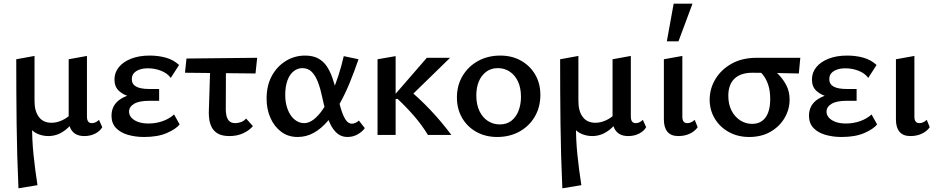

<svg xmlns="http://www.w3.org/2000/svg" viewBox="-20 -731 5083 1040"><path d="M80 289Q72 114 70 -60.5Q68 -235 68 -410L167 -428V-183Q167 -129 190.5 -97.5Q214 -66 259 -66Q282 -66 306 -75Q330 -84 351.5 -101Q373 -118 386 -145L410 -124Q389 -83 362.5 -53.5Q336 -24 306 -9Q276 6 242 6Q213 6 186 -5Q159 -16 142 -39L154 -58Q153 23 161.5 106Q170 189 183 272ZM437 6Q409 6 390.5 -4.5Q372 -15 362 -35Q352 -55 352 -84V-410L451 -428V-100Q451 -82 457.5 -73Q464 -64 478 -64Q488 -64 498.5 -69Q509 -74 516 -82L534 -42Q522 -21 496 -7.5Q470 6 437 6Z M760 11Q714 11 673.5 -0.5Q633 -12 608.5 -37.5Q584 -63 584 -104Q584 -164 635.5 -196Q687 -228 776 -228V-196Q728 -196 688.5 -206Q649 -216 624.5 -238.5Q600 -261 600 -300Q600 -338 623.5 -367Q647 -396 690 -413Q733 -430 791 -430Q838 -430 879 -418.5Q920 -407 950 -379L905 -309Q887 -334 853 -347.5Q819 -361 781 -361Q755 -361 735.5 -354Q716 -347 705 -334.5Q694 -322 694 -302Q694 -275 717.5 -262Q741 -249 788 -249H842V-185H788Q733 -185 706 -168.5Q679 -152 679 -126Q679 -108 692 -93.5Q705 -79 728.5 -70.5Q752 -62 784 -62Q825 -62 861.5 -75Q898 -88 923 -111L953 -57Q933 -32 884 -10.5Q835 11 760 11Z M982 -337 990 -414 1373 -418 1364 -333ZM1111 -121 1120 -410H1204L1203 -137Q1203 -125 1206 -107.5Q1209 -90 1220 -77Q1231 -64 1255 -64Q1270 -64 1286 -70Q1302 -76 1313 -89L1350 -48Q1331 -25 1298 -9.5Q1265 6 1223 6Q1183 6 1160 -7.5Q1137 -21 1126.5 -42.5Q1116 -64 1113.5 -85Q1111 -106 1111 -121Z M1592 11Q1541 11 1503.5 -17Q1466 -45 1445 -92Q1424 -139 1424 -197Q1424 -268 1452.5 -320Q1481 -372 1528.5 -401Q1576 -430 1632 -430Q1675 -430 1703.5 -414.5Q1732 -399 1750 -372Q1768 -345 1780 -310.5Q1792 -276 1801 -239Q1814 -186 1825.5 -146Q1837 -106 1851.5 -83.5Q1866 -61 1886 -61Q1895 -61 1905.5 -65.5Q1916 -70 1924 -78L1956 -37Q1944 -19 1918.5 -4Q1893 11 1862 11Q1829 11 1806 -9Q1783 -29 1768 -61.5Q1753 -94 1743 -131.5Q1733 -169 1725 -206Q1716 -250 1702.5 -285.5Q1689 -321 1669 -341.5Q1649 -362 1617 -362Q1592 -362 1570.5 -345Q1549 -328 1537 -295.5Q1525 -263 1525 -216Q1525 -173 1538.5 -138Q1552 -103 1575.5 -83.5Q1599 -64 1628 -64Q1654 -64 1680 -84.5Q1706 -105 1730 -140.5Q1754 -176 1775 -222.5Q1796 -269 1813 -321.5Q1830 -374 1842 -427L1922 -410Q1900 -346 1875 -284.5Q1850 -223 1820 -169.5Q1790 -116 1755 -75Q1720 -34 1679.5 -11.5Q1639 11 1592 11Z M2298 0Q2265 -54 2224 -101.5Q2183 -149 2134 -195H2116V-215L2292 -418H2418L2183 -189V-255Q2251 -199 2311.5 -135Q2372 -71 2425 0ZM2025 0V-410L2123 -427V0Z M2673 11Q2610 11 2560.5 -16.5Q2511 -44 2483 -92.5Q2455 -141 2455 -203Q2455 -269 2486 -320.5Q2517 -372 2570 -401Q2623 -430 2690 -430Q2753 -430 2802 -402.5Q2851 -375 2879 -327Q2907 -279 2907 -217Q2907 -151 2877 -99.5Q2847 -48 2794 -18.5Q2741 11 2673 11ZM2687 -57Q2726 -57 2751.5 -78Q2777 -99 2789.5 -133Q2802 -167 2802 -206Q2802 -255 2785.5 -290Q2769 -325 2740.5 -343.5Q2712 -362 2676 -362Q2639 -362 2612.5 -341.5Q2586 -321 2573 -288Q2560 -255 2560 -214Q2560 -165 2577 -129.5Q2594 -94 2623 -75.5Q2652 -57 2687 -57Z M3026 289Q3018 114 3016 -60.5Q3014 -235 3014 -410L3113 -428V-183Q3113 -129 3136.5 -97.5Q3160 -66 3205 -66Q3228 -66 3252 -75Q3276 -84 3297.5 -101Q3319 -118 3332 -145L3356 -124Q3335 -83 3308.5 -53.5Q3282 -24 3252 -9Q3222 6 3188 6Q3159 6 3132 -5Q3105 -16 3088 -39L3100 -58Q3099 23 3107.5 106Q3116 189 3129 272ZM3383 6Q3355 6 3336.5 -4.5Q3318 -15 3308 -35Q3298 -55 3298 -84V-410L3397 -428V-100Q3397 -82 3403.5 -73Q3410 -64 3424 -64Q3434 -64 3444.5 -69Q3455 -74 3462 -82L3480 -42Q3468 -21 3442 -7.5Q3416 6 3383 6Z M3654 6Q3615 6 3595.5 -17Q3576 -40 3576 -84V-410L3676 -428V-100Q3676 -82 3682.5 -73Q3689 -64 3704 -64Q3714 -64 3724.5 -69Q3735 -74 3743 -82L3759 -42Q3745 -21 3717.5 -7.5Q3690 6 3654 6ZM3592 -507 3629 -711H3731L3655 -507Z M4038 11Q3976 11 3927.5 -16Q3879 -43 3851.5 -89Q3824 -135 3824 -191Q3824 -250 3854.5 -301.5Q3885 -353 3942 -385.5Q3999 -418 4080 -418H4315L4307 -333Q4245 -334 4185.5 -335.5Q4126 -337 4056 -337Q3992 -337 3958.5 -305Q3925 -273 3925 -212Q3925 -166 3942.5 -132Q3960 -98 3989.5 -79Q4019 -60 4054 -60Q4086 -60 4108 -76Q4130 -92 4141 -122Q4152 -152 4152 -194Q4152 -235 4143 -265.5Q4134 -296 4118 -318.5Q4102 -341 4080 -357L4155 -366Q4177 -349 4200.5 -324Q4224 -299 4240.5 -266.5Q4257 -234 4257 -191Q4257 -138 4229.5 -91.5Q4202 -45 4153 -17Q4104 11 4038 11Z M4538 11Q4492 11 4451.5 -0.5Q4411 -12 4386.5 -37.5Q4362 -63 4362 -104Q4362 -164 4413.5 -196Q4465 -228 4554 -228V-196Q4506 -196 4466.5 -206Q4427 -216 4402.5 -238.5Q4378 -261 4378 -300Q4378 -338 4401.5 -367Q4425 -396 4468 -413Q4511 -430 4569 -430Q4616 -430 4657 -418.5Q4698 -407 4728 -379L4683 -309Q4665 -334 4631 -347.5Q4597 -361 4559 -361Q4533 -361 4513.5 -354Q4494 -347 4483 -334.5Q4472 -322 4472 -302Q4472 -275 4495.5 -262Q4519 -249 4566 -249H4620V-185H4566Q4511 -185 4484 -168.5Q4457 -152 4457 -126Q4457 -108 4470 -93.5Q4483 -79 4506.5 -70.5Q4530 -62 4562 -62Q4603 -62 4639.5 -75Q4676 -88 4701 -111L4731 -57Q4711 -32 4662 -10.5Q4613 11 4538 11Z M4911 6Q4872 6 4852.5 -17Q4833 -40 4833 -84V-410L4933 -428V-100Q4933 -82 4939.5 -73Q4946 -64 4961 -64Q4971 -64 4981.5 -69Q4992 -74 5000 -82L5016 -42Q5002 -21 4974.5 -7.5Q4947 6 4911 6Z"/></svg>

Font: Ysabeau Office SemiBold
Style: Regular
Weight: 600
Designer: Christian Thalmann (Catharsis Fonts)
Version: Version 2.001;gftools[0.9.30]; featfreeze: tnum,lnum,ss02